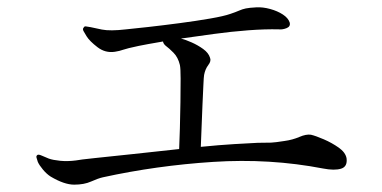

<svg xmlns="http://www.w3.org/2000/svg" viewBox="-20 -625 1040 523"><path d="M118 -144Q107 -151 97 -163Q87 -175 83 -184Q81 -191 79.5 -195.5Q78 -200 82 -203Q85 -205 94 -201Q103 -197 113 -193Q124 -189 144 -187Q164 -185 187 -188Q196 -190 239 -194.5Q282 -199 343.5 -205.5Q405 -212 468 -219Q469 -241 470 -275.5Q471 -310 471.5 -346.5Q472 -383 472 -411Q472 -439 470 -448Q465 -469 452.5 -481.5Q440 -494 433 -499Q425 -505 424 -512Q401 -508 384 -505Q367 -502 358 -500Q325 -493 315.5 -489.5Q306 -486 293 -484Q267 -480 245.5 -496.5Q224 -513 216 -526Q212 -533 208 -539.5Q204 -546 208 -550Q210 -554 214.5 -553Q219 -552 227 -551Q235 -549 257.5 -544.5Q280 -540 323 -545Q344 -547 384 -551.5Q424 -556 469.5 -562Q515 -568 552.5 -574.5Q590 -581 607 -587Q622 -592 631 -596Q640 -600 649.5 -602Q659 -604 678 -605Q696 -606 716 -600.5Q736 -595 750.5 -585.5Q765 -576 769 -564Q772 -553 761 -548.5Q750 -544 740 -545Q703 -546 656.5 -542.5Q610 -539 562.5 -532.5Q515 -526 473 -520Q485 -517 502 -509.5Q519 -502 533.5 -491.5Q548 -481 552 -468Q556 -459 547.5 -448Q539 -437 536 -421Q535 -416 534 -393Q533 -370 531.5 -338.5Q530 -307 529 -276Q528 -245 527 -225Q577 -230 618.5 -232.5Q660 -235 682 -236Q707 -236 718.5 -236.5Q730 -237 755 -241Q777 -244 795.5 -252Q814 -260 827 -258Q840 -255 862 -245.5Q884 -236 902.5 -223Q921 -210 924 -194Q927 -171 909 -165.5Q891 -160 860 -166Q715 -194 560.5 -184Q406 -174 260 -142Q247 -139 228 -130.5Q209 -122 182 -122Q155 -122 118 -144Z"/></svg>

Font: Shippori Mincho TTF
Style: Regular
Weight: 400
Version: Version 2.100